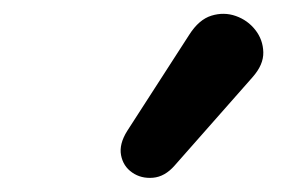

<svg xmlns="http://www.w3.org/2000/svg" viewBox="-20 -799 423 276"><path d="M231 -561Q217 -545 200 -543.5Q183 -542 170 -551Q157 -560 154 -576Q151 -592 163 -611L252 -749Q266 -771 284 -776.5Q302 -782 319 -776Q336 -770 347 -756Q358 -742 358.5 -724Q359 -706 343 -688Z"/></svg>

Font: Nunito ExtraLight ExtraBold
Style: Italic
Weight: 800
Italic angle: -9°
Version: Version 3.602